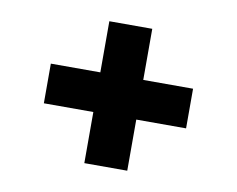

<svg xmlns="http://www.w3.org/2000/svg" viewBox="-56 -601 712 577"><g transform="rotate(10 300.0 -312.5)"><path d="M365 -373H517V-252H365V-96H234V-252H83V-373H234V-529H365Z"/></g></svg>

Font: Fira Mono
Style: Bold
Weight: 700
Monospace: yes
Designer: Carrois Corporate & Edenspiekermann AG
Foundry: Carrois Corporate GbR & Edenspiekermann AG
Version: Version 3.206